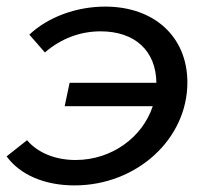

<svg xmlns="http://www.w3.org/2000/svg" viewBox="-29 -555 627 582"><path d="M290 -535C202 -535 116 -503 60 -450L107 -396C157 -439 215 -460 276 -460C380 -460 444 -401 445 -304H182L167 -233H434C403 -139 310 -70 200 -70C140 -70 86 -91 53 -130L-9 -81C32 -25 106 7 197 7C385 7 539 -133 539 -305C539 -444 438 -535 290 -535Z"/></svg>

Font: AWKNG-Font Medium
Style: Italic
Weight: 500
Italic angle: -11.3°
Designer: Awakening Church
Foundry: Awakening Church
Version: Version 1.700;PS 001.700;hotconv 1.0.88;makeotf.lib2.5.64775